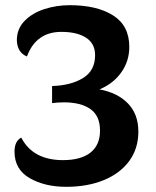

<svg xmlns="http://www.w3.org/2000/svg" viewBox="-20 -699 601 741"><path d="M479 -518Q479 -463 448 -419.5Q417 -376 364 -354Q434 -341 474 -299.5Q514 -258 514 -191Q514 -126 479 -78Q444 -30 381 -4Q318 22 235 22Q153 22 94.5 -11.5Q36 -45 36 -114Q36 -154 62 -168Q107 -81 223 -81Q292 -81 329 -110Q366 -139 366 -195Q366 -252 329 -278Q292 -304 227 -304Q202 -304 181 -301V-367Q253 -369 300 -397.5Q347 -426 347 -486Q347 -531 312 -553.5Q277 -576 217 -576Q119 -576 84 -481Q47 -496 45 -543Q45 -588 75 -618.5Q105 -649 151.5 -664Q198 -679 249 -679Q354 -679 416.5 -639.5Q479 -600 479 -518Z"/></svg>

Font: Sansita Medium
Style: Regular
Weight: 500
Designer: Pablo Cosgaya
Foundry: Omnibus-Type
Version: Version 1.006